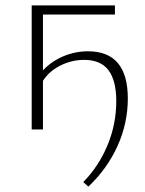

<svg xmlns="http://www.w3.org/2000/svg" viewBox="-20 -482 539 715"><path d="M456 -115Q456 -23 417.5 62Q379 147 309 213L290 196Q348 137 380.5 58.5Q413 -20 413 -105Q413 -182 384 -220.5Q355 -259 293 -259Q247 -259 205 -238Q163 -217 140 -181V0H98V-462H408V-428H140V-220Q172 -254 216 -272.5Q260 -291 308 -291Q456 -291 456 -115Z"/></svg>

Font: Ysabeau SC Light
Style: Regular
Weight: 300
Designer: Christian Thalmann (Catharsis Fonts)
Version: Version 0.003